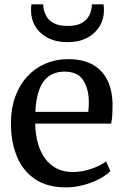

<svg xmlns="http://www.w3.org/2000/svg" viewBox="-20 -838 562 870"><path d="M278.5 11Q194.5 11 139.2 -26Q84 -63 56.8 -128.5Q29.5 -194 29.5 -279.5Q29.5 -345.5 48.8 -399Q68 -452.5 103 -490.8Q138 -529 185.8 -549.5Q233.5 -570 290.5 -570Q384 -570 435.5 -518.5Q487 -467 490 -370.5Q490 -340.5 488.8 -318Q487.5 -295.5 483.5 -278H139.5Q140.5 -230 151.5 -189.8Q162.5 -149.5 184 -120Q205.5 -90.5 237 -74.5Q268.5 -58.5 310 -58.5Q352 -58.5 395 -73.5Q438 -88.5 460.5 -107L480 -63Q462.5 -44.5 430.8 -27.5Q399 -10.5 359.2 0.2Q319.5 11 278.5 11ZM140 -331H380Q381 -339.5 381.8 -352Q382.5 -364.5 382.5 -374Q382.5 -435 357.2 -474.2Q332 -513.5 272 -513.5Q245.5 -513.5 222.5 -504.5Q199.5 -495.5 181.8 -474.5Q164 -453.5 153.5 -418.2Q143 -383 140 -331ZM286 -647Q234.5 -647 197.2 -666.2Q160 -685.5 140.2 -718Q120.5 -750.5 120.5 -791Q120.5 -797.5 121 -805.2Q121.5 -813 122.5 -818.5H176Q176 -815.5 176.2 -811.2Q176.5 -807 177 -802Q180 -783 190.5 -764.2Q201 -745.5 223.8 -733Q246.5 -720.5 286 -720.5Q326 -720.5 348.8 -733Q371.5 -745.5 382 -764.2Q392.5 -783 395 -801.5Q396 -807 396.2 -811.2Q396.5 -815.5 396 -818.5H449Q450 -813 450.5 -805.5Q451 -798 451 -791.5Q451 -751 431 -718.2Q411 -685.5 374 -666.2Q337 -647 286 -647Z"/></svg>

Font: Merriweather Light 18pt
Style: Regular
Weight: 400
Version: Version 2.100